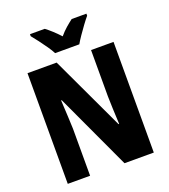

<svg xmlns="http://www.w3.org/2000/svg" viewBox="-164 -1048 1024 1164"><g transform="rotate(-20 348.0 -465.5)"><path d="M626 0H437L210 -489H206Q210 -431 211.5 -385.5Q213 -340 215 -303V0H71V-714H259L484 -235H488Q485 -291 483.5 -333.5Q482 -376 481 -415V-714H626ZM270 -771Q260 -791 241 -818.5Q222 -846 201.5 -873Q181 -900 166 -918V-931H261Q280 -917 302.5 -896.5Q325 -876 348 -851Q370 -877 392.5 -896.5Q415 -916 435 -931H530V-918Q514 -899 494.5 -872.5Q475 -846 456.5 -819Q438 -792 426 -771Z"/></g></svg>

Font: Noto Sans Tamil Condensed ExtraBold
Style: Regular
Weight: 800
Width: 3
Designer: Jelle Bosma - Monotype Design Team
Foundry: Monotype Imaging Inc.
Version: Version 2.004; ttfautohint (v1.8.4.7-5d5b)